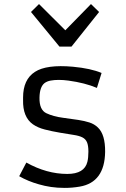

<svg xmlns="http://www.w3.org/2000/svg" viewBox="-20 -917 623 947"><path d="M109.9 -115.2Q210.4 -59.1 312 -59.1Q396.5 -59.1 411.1 -119.1Q416 -139.6 416 -169.2Q416 -198.7 409.2 -215.1Q402.3 -231.4 386.2 -239.5Q370.1 -247.6 343.5 -251.5Q316.9 -255.4 275.9 -262.5Q234.9 -269.5 200.7 -278.3Q166.5 -287.1 142.6 -303.7Q91.8 -339.4 93.8 -423.8V-436Q93.8 -524.9 152.3 -562.5Q209 -599.6 339.4 -587.9Q428.2 -579.6 481 -557.1L458 -483.4Q399.4 -508.3 317.4 -519.5Q292 -522.9 269.8 -522.9Q247.6 -522.9 229.5 -519.5Q211.4 -516.1 199.2 -506.8Q175.8 -487.8 174.8 -436Q173.3 -375 209 -358.4Q243.2 -342.3 290 -336.2Q336.9 -330.1 366.7 -325.4Q396.5 -320.8 420.9 -313Q445.3 -305.2 462.9 -288.1Q499.5 -253.4 498.5 -167.5Q496.1 -17.6 373.5 3.4Q336.4 9.8 299.3 9.8Q262.2 9.8 231.2 5.1Q200.2 0.5 171.9 -7.8Q118.2 -22.9 74.7 -47.9ZM132.8 -857.9 172.4 -897 302.2 -767.6 428.7 -897 468.8 -857.9 332.5 -687H273.4Z"/></svg>

Font: Armata
Style: Regular
Weight: 400
Designer: Viktoriya Grabowska
Foundry: Viktoriya Grabowska
Version: Version 1.003